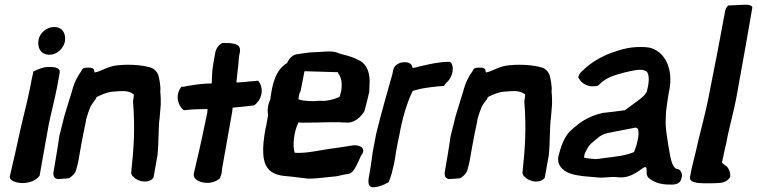

<svg xmlns="http://www.w3.org/2000/svg" viewBox="-20 -767 3221 817"><path d="M22 -18C18 3 50 11 74 12C102 12 133 3 149 -20V-22C160 -87 174 -160 187 -235C198 -289 212 -341 223 -397L234 -458C237 -477 217 -483 185 -482C163 -482 139 -471 121 -462V-457C117 -438 112 -418 109 -399C97 -336 80 -275 68 -221C50 -137 35 -73 23 -22ZM144 -597C138 -564 153 -534 191 -534C222 -534 249 -560 256 -589L257 -598C259 -621 249 -652 210 -652C178 -652 149 -626 144 -597Z M232 -185C229 -160 224 -134 220 -108L209 -43C207 -33 202 -9 225 -5H226L269 -8H271C285 -14 301 -30 304 -44C305 -49 312 -71 314 -85L326 -153C330 -178 336 -203 345 -248L347 -261C352 -279 358 -296 365 -313C371 -325 381 -336 389 -348L390 -353C390 -353 389 -354 392 -354L395 -356C414 -364 433 -375 461 -377C480 -379 498 -380 514 -379C529 -377 538 -373 549 -366C550 -361 549 -353 547 -342L546 -337C555 -218 550 -144 538 -29L539 -28C541 -22 542 -18 549 -14C565 6 614 16 633 -11L650 -105C656 -158 654 -236 659 -262L664 -322V-347C664 -357 663 -365 662 -377C665 -398 657 -436 654 -446C648 -463 636 -475 620 -480C578 -492 516 -495 465 -487C433 -480 405 -463 389 -460H388C382 -457 382 -458 381 -467C379 -482 356 -479 348 -479C338 -479 330 -476 327 -466C310 -444 295 -414 286 -378L272 -333L254 -274C247 -245 239 -215 232 -186Z M752 -398C723 -361 738 -316 761 -299L764 -298L784 -300C809 -303 834 -302 863 -303L862 -288C833 -146 820 -94 806 -34L805 -31C800 -8 821 5 843 9C867 15 898 9 916 -9L917 -11V-13C925 -28 924 -41 925 -49C937 -115 947 -173 968 -291L970 -309C995 -311 1024 -314 1049 -317C1052 -317 1059 -317 1066 -322C1103 -355 1098 -401 1080 -421L1078 -424C1074 -423 1058 -421 1050 -421H1049C1026 -418 1008 -417 986 -416C988 -435 990 -455 992 -474C995 -491 995 -514 998 -532L999 -537C1000 -543 1005 -555 998 -567V-568C990 -580 968 -585 929 -584H926C911 -577 899 -560 896 -543L888 -498C882 -466 882 -440 881 -412C847 -412 811 -407 776 -401L762 -398ZM1065 -323 1068 -326 1066 -325C1065 -324 1066 -324 1065 -323Z M1130 -343C1121 -325 1116 -299 1121 -278C1117 -257 1114 -235 1109 -215C1097 -146 1089 -67 1135 -36C1165 -15 1203 -19 1247 -12L1273 -9C1304 -3 1357 -12 1393 -15C1420 -16 1440 -25 1462 -27C1481 -29 1493 -55 1503 -75C1510 -89 1516 -107 1520 -110C1540 -140 1505 -154 1472 -147C1456 -144 1434 -141 1407 -137C1347 -130 1287 -113 1234 -117C1224 -145 1230 -206 1250 -246C1253 -246 1258 -245 1263 -245C1291 -245 1361 -246 1389 -247C1400 -247 1409 -246 1423 -247C1428 -246 1437 -246 1442 -246C1446 -246 1452 -246 1459 -245H1460C1491 -246 1517 -271 1530 -293L1531 -294V-295C1538 -320 1544 -345 1550 -371L1551 -372C1552 -391 1552 -408 1553 -425V-426C1551 -467 1537 -500 1500 -514C1484 -523 1461 -530 1428 -538C1417 -543 1400 -549 1379 -548C1359 -548 1336 -545 1321 -545C1296 -545 1272 -540 1249 -537C1228 -536 1210 -520 1202 -499C1151 -469 1138 -406 1130 -343ZM1250 -346C1251 -352 1252 -370 1259 -379L1275 -461L1276 -464L1409 -460C1414 -460 1419 -460 1419 -459V-455C1429 -443 1437 -422 1433 -387L1432 -380C1430 -375 1429 -367 1425 -355C1425 -355 1421 -354 1419 -352C1401 -345 1372 -336 1350 -338C1330 -339 1316 -335 1298 -337C1280 -338 1264 -339 1251 -344C1251 -344 1250 -345 1250 -346Z M1566 -120C1563 -96 1560 -75 1557 -56L1549 -10C1547 4 1545 27 1565 30H1567C1592 29 1616 19 1634 8C1638 -2 1644 -18 1648 -33V-34C1649 -41 1655 -61 1657 -71C1661 -90 1663 -105 1665 -121C1670 -146 1673 -164 1679 -191C1692 -263 1709 -323 1736 -380C1744 -382 1756 -386 1769 -389C1796 -394 1831 -399 1864 -401H1869L1878 -414C1908 -437 1916 -488 1895 -504H1891C1847 -504 1804 -493 1768 -485H1767C1736 -476 1734 -476 1734 -485C1727 -504 1703 -505 1680 -499V-498H1679C1667 -493 1657 -485 1653 -469L1650 -453C1627 -370 1602 -286 1581 -199L1576 -173Z M1897 -185C1894 -160 1889 -134 1885 -108L1874 -43C1872 -33 1867 -9 1890 -5H1891L1934 -8H1936C1950 -14 1966 -30 1969 -44C1970 -49 1977 -71 1979 -85L1991 -153C1995 -178 2001 -203 2010 -248L2012 -261C2017 -279 2023 -296 2030 -313C2036 -325 2046 -336 2054 -348L2055 -353C2055 -353 2054 -354 2057 -354L2060 -356C2079 -364 2098 -375 2126 -377C2145 -379 2163 -380 2179 -379C2194 -377 2203 -373 2214 -366C2215 -361 2214 -353 2212 -342L2211 -337C2220 -218 2215 -144 2203 -29L2204 -28C2206 -22 2207 -18 2214 -14C2230 6 2279 16 2298 -11L2315 -105C2321 -158 2319 -236 2324 -262L2329 -322V-347C2329 -357 2328 -365 2327 -377C2330 -398 2322 -436 2319 -446C2313 -463 2301 -475 2285 -480C2243 -492 2181 -495 2130 -487C2098 -480 2070 -463 2054 -460H2053C2047 -457 2047 -458 2046 -467C2044 -482 2021 -479 2013 -479C2003 -479 1995 -476 1992 -466C1975 -444 1960 -414 1951 -378L1937 -333L1919 -274C1912 -245 1904 -215 1897 -186Z M2356 -101C2353 -86 2355 -72 2364 -59C2385 -29 2423 -22 2465 -17H2466L2534 -11C2559 -11 2587 -16 2607 -13C2614 -12 2621 -12 2627 -12H2628C2693 -17 2724 -73 2731 -51C2733 -42 2727 -16 2744 -7C2761 6 2779 15 2815 18H2816C2840 18 2873 24 2880 -9C2885 -24 2880 -40 2867 -47H2866L2859 -48C2837 -58 2832 -103 2825 -142C2820 -177 2810 -223 2813 -265L2814 -291C2816 -311 2822 -348 2825 -368L2829 -389C2842 -463 2818 -528 2770 -554C2751 -565 2734 -567 2705 -567C2659 -567 2626 -558 2581 -542C2543 -528 2495 -502 2462 -469C2456 -464 2443 -453 2441 -439V-436L2443 -434C2455 -411 2482 -397 2509 -400L2524 -402C2529 -406 2536 -413 2538 -415C2560 -434 2587 -446 2639 -459C2670 -466 2704 -475 2723 -467L2724 -466H2725C2743 -462 2745 -424 2733 -381V-380C2728 -358 2684 -332 2639 -298C2607 -293 2574 -290 2541 -286L2540 -285C2499 -276 2459 -256 2428 -228H2427C2420 -221 2414 -216 2407 -210V-209H2406C2381 -185 2366 -141 2356 -102ZM2465 -97 2467 -109C2468 -114 2473 -124 2480 -136C2490 -155 2501 -160 2520 -177C2534 -190 2549 -197 2566 -201C2606 -209 2646 -217 2684 -224C2686 -224 2691 -223 2695 -218C2702 -194 2690 -149 2678 -120C2643 -105 2598 -100 2555 -95H2554C2536 -92 2522 -90 2513 -90C2498 -92 2472 -93 2465 -97Z M2917 -18C2908 10 2948 13 2980 13C3001 13 3024 13 3045 11C3064 10 3079 -1 3087 -13C3089 -32 3083 -46 3075 -56V-57C3067 -61 3061 -67 3052 -75L3054 -84C3055 -91 3057 -98 3059 -106V-107C3062 -124 3066 -139 3070 -156C3083 -229 3103 -290 3117 -372C3142 -507 3165 -641 3181 -733C3183 -742 3170 -747 3155 -747C3145 -747 3128 -746 3087 -744H3079C3073 -738 3067 -730 3066 -722C3045 -607 3020 -477 2995 -353C2981 -279 2954 -186 2940 -119C2932 -87 2922 -49 2917 -18Z"/></svg>

Font: Vapor
Style: BdObl
Weight: 700
Foundry: Cannot Into Space Fonts
Version: Version 0.179